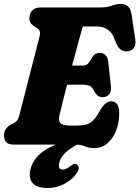

<svg xmlns="http://www.w3.org/2000/svg" viewBox="-28 -738 711 980"><path d="M355.5 0H41.5Q12.5 0 2.5 -13.5Q-7.5 -27 -7.5 -47Q-7.5 -67.5 3.2 -81.2Q14 -95 27 -101.5L42 -109.5Q53.5 -115.5 59.5 -123Q65.5 -130.5 70.5 -149.5Q80.5 -187.5 94.2 -241.2Q108 -295 123 -353.5Q138 -412 151.8 -465.5Q165.5 -519 175 -556.5Q181 -581.5 162 -593.5L148.5 -602Q135.5 -610.5 128.8 -620Q122 -629.5 122 -644.5Q122 -669.5 136.8 -684.8Q151.5 -700 179 -700H486Q520 -700 543.5 -709Q567 -718 590 -718Q635.5 -718 643.5 -664L662.5 -535.5Q666.5 -510 656.5 -495Q646.5 -480 627 -476.5Q604.5 -473 588 -484.8Q571.5 -496.5 558.5 -534Q535.5 -603 464 -603H394.5Q386.5 -576 371.5 -521Q356.5 -466 340 -403H393.5Q407.5 -403 417.2 -409.8Q427 -416.5 439.5 -440Q448 -456 458 -462Q468 -468 480.5 -468Q500 -468 511 -456.2Q522 -444.5 524 -424.5L538 -300.5Q541.5 -270.5 529 -256.2Q516.5 -242 495.5 -242Q480 -242 470 -251Q460 -260 453 -272.5Q443 -294.5 429.2 -300.2Q415.5 -306 390 -306H314.5Q300 -250.5 289 -206Q278 -161.5 274 -143Q269.5 -121.5 281 -109.2Q292.5 -97 329.5 -97H362.5Q393 -97 413 -103Q433 -109 448.2 -124.5Q463.5 -140 479.5 -169Q508 -221 538.5 -221Q580.5 -221 580.5 -160.5Q580.5 -112.5 564.8 -71.8Q549 -31 520 -6.5Q491 18 451 18Q427.5 18 406 9Q384.5 0 355.5 0ZM358.5 -34 365 0Q324.5 22.5 303 44.2Q281.5 66 274.5 92.5Q265.5 127.5 293 127.5Q308.5 127.5 328 112Q338 104 346 100.2Q354 96.5 362 100Q370.5 103 373.2 116Q376 129 361 149.5Q339.5 179.5 300.5 200.5Q261.5 221.5 214.5 221.5Q158.5 221.5 137.2 195Q116 168.5 128 124Q142.5 69.5 196 32.2Q249.5 -5 358.5 -34Z"/></svg>

Font: Fraunces 144pt S100 Black
Style: Italic
Weight: 900
Italic angle: -16°
Version: Version 1.000; ttfautohint (v1.8.3)